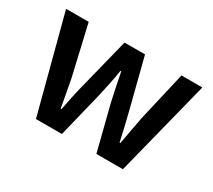

<svg xmlns="http://www.w3.org/2000/svg" viewBox="-100 -672 947 853"><g transform="rotate(30 373.5 -245.5)"><path d="M153 0 24 -491H140L199 -236Q206 -201 212 -166Q218 -131 225 -95H229Q236 -131 243.5 -166Q251 -201 260 -236L324 -491H429L494 -236Q503 -201 511 -166Q519 -131 527 -95H531Q538 -131 544 -166Q550 -201 557 -236L616 -491H723L599 0H463L405 -229Q397 -264 390 -299Q383 -334 375 -373H371Q365 -334 357.5 -298.5Q350 -263 342 -228L286 0Z"/></g></svg>

Font: Mada SemiBold
Style: Regular
Weight: 600
Designer: Khaled Hosny
Version: Version 1.5